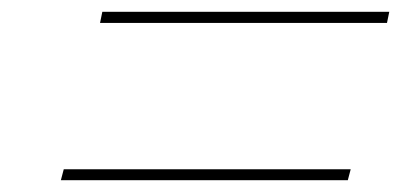

<svg xmlns="http://www.w3.org/2000/svg" viewBox="-20 -569 708 328"><path d="M579.1 -279.8 574.2 -261.2H84L88.9 -279.8ZM645 -548.8 641.1 -529.8H150.9L154.8 -548.8Z"/></svg>

Font: Sinkin Sans 100 Thin Italic
Style: Regular
Weight: 100
Italic angle: -112°
Designer: Keith Bates
Foundry: K-Type
Version: Sinkin Sans (version 1.0)  by Keith Bates   •   © 2014   www